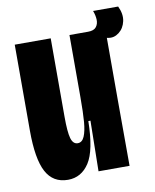

<svg xmlns="http://www.w3.org/2000/svg" viewBox="-73 -659 588 728"><g transform="rotate(-10 221.0 -295.0)"><path d="M20.3 -197V-528H158.8V-226Q158.8 -167.3 165.8 -142.9Q172.8 -118.5 191 -118.5Q208 -118.5 216.6 -138.6Q225.2 -158.7 228.1 -193.6Q231 -228.5 231 -289.5V-528H368.7V-252.5L369.3 0H249.8L253 -194.3H244.8Q243 -81.5 212.7 -34.9Q182.3 11.7 130.8 11.7Q73.3 11.7 46.8 -38.2Q20.3 -88.2 20.3 -197ZM300.8 -504.7 302.8 -528Q325.3 -528 334.3 -539.7Q343.3 -551.3 342.6 -568.2Q341.8 -585 335 -602.3H431.5Q446.5 -571.3 440.7 -544.4Q434.8 -517.5 415.4 -502.5Q396 -487.5 374.3 -491.8Z"/></g></svg>

Font: Bricolage Grotesque 96pt Condensed ExBd
Style: Regular
Weight: 800
Width: 3
Designer: Mathieu Triay
Foundry: Atelier Triay
Version: Version 1.001;Glyphs 3.2 (3207)